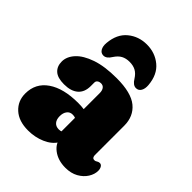

<svg xmlns="http://www.w3.org/2000/svg" viewBox="-193 -780 901 901"><g transform="rotate(45 257.0 -330.0)"><path d="M278 -80V-94L260.5 -95V-352Q260.5 -369 253.2 -379Q246 -389 232 -389Q222.5 -389 215 -383.8Q207.5 -378.5 207.5 -369V-345.5Q207.5 -305 183 -283.8Q158.5 -262.5 112.5 -262.5Q69.5 -262.5 49.5 -280.8Q29.5 -299 29.5 -331Q29.5 -363.5 56 -392.5Q82.5 -421.5 135.5 -439.8Q188.5 -458 267.5 -458Q364 -458 407 -422.5Q450 -387 450 -325V-129.5Q450 -123 453.2 -117.2Q456.5 -111.5 465.5 -111.5Q470 -111.5 473.2 -113Q476.5 -114.5 479.5 -116.5Q482 -118 485.2 -119.2Q488.5 -120.5 492.5 -120.5Q502.5 -120.5 508 -111.2Q513.5 -102 513.5 -89.5Q513.5 -66 499 -43Q484.5 -20 457.8 -5Q431 10 394 10Q344.5 10 311.2 -15.5Q278 -41 278 -80ZM14.5 -103.5Q14.5 -172 69.8 -210Q125 -248 222 -248Q243 -248 261 -245.5Q279 -243 290 -238L271.5 -181.5Q263.5 -187 257 -189Q250.5 -191 241.5 -191Q224.5 -191 214.2 -177.8Q204 -164.5 204 -142.5Q204 -120.5 214.8 -108Q225.5 -95.5 245 -95.5Q256.5 -95.5 265.5 -100Q274.5 -104.5 278 -109.5L289 -54.5Q270.5 -24 231.2 -7Q192 10 146.5 10Q84.5 10 49.5 -22Q14.5 -54 14.5 -103.5ZM256 -555Q232.5 -555 215.2 -545.8Q198 -536.5 184 -515Q168 -488.5 148 -488.5Q131.5 -488.5 123 -503Q114.5 -517.5 116.5 -540.5Q122 -604.5 161.8 -637.2Q201.5 -670 256 -670Q310.5 -670 350.2 -637.2Q390 -604.5 395.5 -540.5Q397.5 -517.5 389 -503Q380.5 -488.5 364 -488.5Q344 -488.5 328 -515Q314.5 -536.5 297.2 -545.8Q280 -555 256 -555Z"/></g></svg>

Font: Fraunces 144pt S100 Black
Style: Regular
Weight: 900
Version: Version 1.000